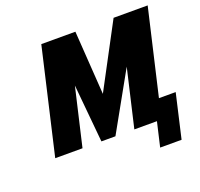

<svg xmlns="http://www.w3.org/2000/svg" viewBox="-117 -671 966 926"><g transform="rotate(-20 365.5 -207.5)"><path d="M369 0H297L269 -297L200 0H60L185 -540H360L382 -213L556 -540H731L629 -101H715L663 125H553L582 0H466L535 -297Z"/></g></svg>

Font: Miedinger
Style: Bold-Italic
Weight: 700
Italic angle: -13°
Version: Version 001.000